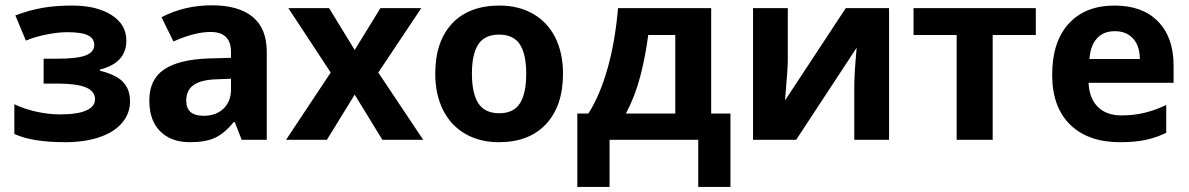

<svg xmlns="http://www.w3.org/2000/svg" viewBox="-20 -538 4577 739"><path d="M198.7 -312Q276.9 -312 309.8 -324.7Q342.8 -337.4 342.8 -365.2Q342.8 -389.6 318.8 -401.9Q294.9 -414.1 239.3 -414.1Q204.6 -414.1 160.4 -405.5Q116.2 -397 79.6 -381.8L39.1 -478.5Q92.8 -499 143.6 -507.8Q194.3 -516.6 257.3 -516.6Q352.1 -516.6 409.2 -480.2Q466.3 -443.8 466.3 -381.8Q466.3 -295.9 365.2 -270.5V-265.6Q427.2 -250.5 453.9 -222.2Q480.5 -193.8 480.5 -147.9Q480.5 -101.6 450.4 -65.7Q420.4 -29.8 363.8 -10.3Q307.1 9.3 230.5 9.3Q103.5 9.3 35.2 -22.5V-136.7Q74.2 -118.2 120.8 -107.9Q167.5 -97.7 210.9 -97.7Q278.3 -97.7 312 -112.8Q345.7 -127.9 345.7 -155.8Q345.7 -187 310.3 -201.7Q274.9 -216.3 201.2 -216.3H147.9V-312Z M910.2 0 883.3 -68.8H879.9Q844.7 -24.9 807.9 -7.8Q771 9.3 711.4 9.3Q638.7 9.3 596.7 -32.5Q554.7 -74.2 554.7 -151.4Q554.7 -231.9 611.1 -270.3Q667.5 -308.6 781.2 -313L869.1 -315.4V-337.9Q869.1 -415 790.5 -415Q729.5 -415 647.5 -378.4L601.6 -471.7Q689.5 -517.6 795.9 -517.6Q897.9 -517.6 952.4 -473.1Q1006.8 -428.7 1006.8 -337.9V0ZM869.1 -234.9 815.9 -232.9Q755.4 -231.4 726.1 -211.4Q696.8 -191.4 696.8 -150.4Q696.8 -92.3 763.7 -92.3Q811.5 -92.3 840.3 -119.9Q869.1 -147.5 869.1 -193.4Z M1252.9 -258.8 1089.8 -506.8H1246.6L1345.2 -345.7L1444.3 -506.8H1601.6L1436 -258.8L1608.9 0H1451.7L1345.2 -173.8L1238.3 0H1081.1Z M1796.4 -254.4Q1796.4 -179.2 1821 -140.6Q1845.7 -102.1 1901.9 -102.1Q1957 -102.1 1981.2 -140.4Q2005.4 -178.7 2005.4 -254.4Q2005.4 -329.6 1981 -367.2Q1956.5 -404.8 1900.9 -404.8Q1845.7 -404.8 1821 -367.4Q1796.4 -330.1 1796.4 -254.4ZM2147 -254.4Q2147 -130.4 2081.8 -60.5Q2016.6 9.3 1899.9 9.3Q1826.7 9.3 1771 -22.7Q1715.3 -54.7 1685.3 -114.7Q1655.3 -174.8 1655.3 -254.4Q1655.3 -378.4 1720.2 -447.5Q1785.2 -516.6 1902.8 -516.6Q1975.6 -516.6 2031.5 -484.9Q2087.4 -453.1 2117.2 -393.6Q2147 -334 2147 -254.4Z M2579.1 -101.1V-403.3H2475.1Q2463.9 -318.8 2444.1 -243.2Q2424.3 -167.5 2389.2 -101.1ZM2791.5 181.6H2667.5V0H2326.2V181.6H2202.1V-101.1H2244.6Q2288.1 -168.5 2317.6 -271.5Q2347.2 -374.5 2358.9 -506.8H2717.3V-101.1H2791.5Z M3012.2 -506.8V-306.6Q3012.2 -274.9 3001.5 -151.4L3235.4 -506.8H3401.9V0H3268.1V-202.1Q3268.1 -256.3 3277.3 -354.5L3044.4 0H2878.4V-506.8Z M3966.8 -506.8V-403.3H3800.8V0H3662.1V-403.3H3496.1V-506.8Z M4271 -418Q4227.1 -418 4201.9 -390.1Q4176.8 -362.3 4173.3 -311H4367.2Q4366.7 -362.3 4340.8 -390.1Q4314.9 -418 4271 -418ZM4290.5 9.3Q4168 9.3 4098.9 -58.3Q4029.8 -126 4029.8 -250Q4029.8 -377.4 4093.5 -447Q4157.2 -516.6 4270 -516.6Q4377.4 -516.6 4437.3 -455.3Q4497.1 -394 4497.1 -286.1V-219.2H4169.9Q4172.4 -160.2 4205.1 -127Q4237.8 -93.8 4296.9 -93.8Q4342.3 -93.8 4383.1 -103.3Q4423.8 -112.8 4468.8 -133.8V-26.9Q4432.1 -8.8 4390.9 0.2Q4349.6 9.3 4290.5 9.3Z"/></svg>

Font: Bpm'online Open Sans
Style: Bold
Weight: 700
Foundry: Ascender Corporation
Version: Version 1.10